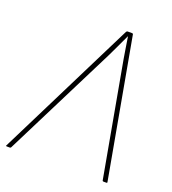

<svg xmlns="http://www.w3.org/2000/svg" viewBox="-142 -748 756 842"><g transform="rotate(20 236.0 -327.5)"><path d="M-16 0Q-18 0 -19 -1Q-20 -2 -19 -3L304 -651Q307 -655 310 -655H331Q335 -655 336 -652L453 -4Q454 0 449 0H436Q432 0 431 -3L335 -535Q331 -559 327 -584Q323 -609 319 -635H318Q306 -609 293.5 -582.5Q281 -556 268 -529L4 -3Q2 0 -1 0Z"/></g></svg>

Font: Sofia Sans Semi Condensed Thin
Style: Italic
Weight: 250
Italic angle: -9°
Version: Version 4.100